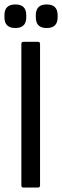

<svg xmlns="http://www.w3.org/2000/svg" viewBox="-34 -843 279 863"><path d="M71 0Q62 0 62 -10V-645Q62 -655 71 -655H137Q146 -655 146 -645V-10Q146 0 137 0ZM35 -717Q-14 -717 -14 -765V-775Q-14 -823 35 -823Q84 -823 84 -775V-765Q84 -717 35 -717ZM176 -717Q127 -717 127 -765V-775Q127 -823 176 -823Q225 -823 225 -775V-765Q225 -717 176 -717Z"/></svg>

Font: Sofia Sans Condensed Medium
Style: Regular
Weight: 500
Designer: Botio Nikoltchev, Ani Petrova
Foundry: lettersoup
Version: Version 4.101; ttfautohint (v1.8.4.7-5d5b)